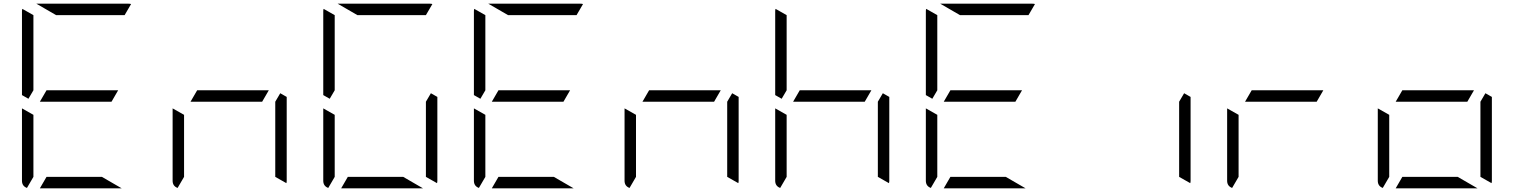

<svg xmlns="http://www.w3.org/2000/svg" viewBox="-20 -1020 8200 1040"><path d="M584 -469H408H196L232 -531H408H620ZM161 -531 134 -485 99 -505V-959Q99 -968 101 -972L161 -938V-735ZM532 -62 639 0H408H196L232 -62H408ZM126 -2Q99 -12 99 -41V-433L161 -398V-265V-62ZM284 -938 177 -1000H408H676Q686 -1000 690 -998L655 -938H408Z M1400 -469H1224H1012L1048 -531H1224H1436ZM1498 -515 1533 -495V-41Q1533 -32 1531 -28L1471 -62V-265V-469ZM942 -2Q915 -12 915 -41V-433L977 -398V-265V-62Z M1793 -531 1766 -485 1731 -505V-959Q1731 -968 1733 -972L1793 -938V-735ZM2164 -62 2271 0H2040H1828L1864 -62H2040ZM2314 -515 2349 -495V-41Q2349 -32 2347 -28L2287 -62V-265V-469ZM1758 -2Q1731 -12 1731 -41V-433L1793 -398V-265V-62ZM1916 -938 1809 -1000H2040H2308Q2318 -1000 2322 -998L2287 -938H2040Z M3032 -469H2856H2644L2680 -531H2856H3068ZM2609 -531 2582 -485 2547 -505V-959Q2547 -968 2549 -972L2609 -938V-735ZM2980 -62 3087 0H2856H2644L2680 -62H2856ZM2574 -2Q2547 -12 2547 -41V-433L2609 -398V-265V-62ZM2732 -938 2625 -1000H2856H3124Q3134 -1000 3138 -998L3103 -938H2856Z M3848 -469H3672H3460L3496 -531H3672H3884ZM3946 -515 3981 -495V-41Q3981 -32 3979 -28L3919 -62V-265V-469ZM3390 -2Q3363 -12 3363 -41V-433L3425 -398V-265V-62Z M4664 -469H4488H4276L4312 -531H4488H4700ZM4241 -531 4214 -485 4179 -505V-959Q4179 -968 4181 -972L4241 -938V-735ZM4762 -515 4797 -495V-41Q4797 -32 4795 -28L4735 -62V-265V-469ZM4206 -2Q4179 -12 4179 -41V-433L4241 -398V-265V-62Z M5480 -469H5304H5092L5128 -531H5304H5516ZM5057 -531 5030 -485 4995 -505V-959Q4995 -968 4997 -972L5057 -938V-735ZM5428 -62 5535 0H5304H5092L5128 -62H5304ZM5022 -2Q4995 -12 4995 -41V-433L5057 -398V-265V-62ZM5180 -938 5073 -1000H5304H5572Q5582 -1000 5586 -998L5551 -938H5304Z M6394 -515 6429 -495V-41Q6429 -32 6427 -28L6367 -62V-265V-469Z M7112 -469H6936H6724L6760 -531H6936H7148ZM6654 -2Q6627 -12 6627 -41V-433L6689 -398V-265V-62Z M7928 -469H7752H7540L7576 -531H7752H7964ZM7876 -62 7983 0H7752H7540L7576 -62H7752ZM8026 -515 8061 -495V-41Q8061 -32 8059 -28L7999 -62V-265V-469ZM7470 -2Q7443 -12 7443 -41V-433L7505 -398V-265V-62Z"/></svg>

Font: DSEG7 Modern Mini
Style: Light
Weight: 300
Designer: Keshikan(Twitter:@keshinomi_88pro)
Version: Version 0.46